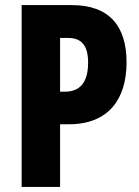

<svg xmlns="http://www.w3.org/2000/svg" viewBox="-20 -734 547 754"><path d="M262 -714H65V0H216V-246H251C406 -246 477 -345 477 -489C477 -633 408 -714 262 -714ZM247 -585C300 -585 326 -556 326 -488C326 -408 292 -374 235 -374H216V-585Z"/></svg>

Font: Noto Sans Kannada ExtraCondensed ExtraBold
Style: Regular
Weight: 800
Width: 2
Designer: Jelle Bosma - Monotype Design Team
Foundry: Monotype Imaging Inc.
Version: Version 2.005